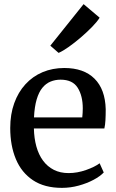

<svg xmlns="http://www.w3.org/2000/svg" viewBox="-20 -898 563 929"><path d="M279.5 11Q195 11 139.5 -26Q84 -63 56.8 -128.2Q29.5 -193.5 29.5 -278.5Q29.5 -345 48.8 -398.5Q68 -452 103 -490.2Q138 -528.5 186 -548.8Q234 -569 291 -569Q385.5 -569 437.2 -517.5Q489 -466 491.5 -369.5Q491.5 -339.5 490.2 -316.8Q489 -294 485 -276.5H144Q145 -229 156 -189.2Q167 -149.5 188.2 -120.8Q209.5 -92 240.5 -76.2Q271.5 -60.5 312 -60.5Q354 -60.5 396.5 -75.5Q439 -90.5 462 -108L482 -63.5Q464.5 -45 432.8 -28Q401 -11 361 0Q321 11 279.5 11ZM144.5 -330H378Q379 -339 379.8 -351.5Q380.5 -364 380.5 -373.5Q380.5 -434 356 -473.2Q331.5 -512.5 273 -512.5Q247 -512.5 224.5 -503.2Q202 -494 185 -473.2Q168 -452.5 157.5 -417.2Q147 -382 144.5 -330ZM263 -642.5 223.5 -677 384.5 -878 462 -812.5Q451 -794 426.5 -768.8Q402 -743.5 371.8 -717.5Q341.5 -691.5 312.8 -671.2Q284 -651 264.5 -642.5Z"/></svg>

Font: Merriweather 20pt Medium
Style: Regular
Weight: 500
Version: Version 2.100